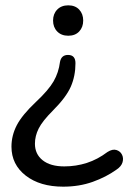

<svg xmlns="http://www.w3.org/2000/svg" viewBox="-20 -511 485 720"><path d="M217 189Q130 189 76.5 147.5Q23 106 23 39Q23 -3 43 -41.5Q63 -80 115 -129Q162 -173 181 -206Q200 -239 205 -279Q210 -305 235 -305Q263 -305 263 -274Q263 -226 245.5 -186Q228 -146 178 -96Q139 -57 125 -29Q111 -1 111 28Q111 67 140 90Q169 113 221 113Q265 113 305.5 100Q346 87 383 59Q402 47 416.5 51.5Q431 56 437.5 69Q444 82 439.5 97.5Q435 113 417 125Q378 153 327.5 171Q277 189 217 189ZM236 -377Q210 -377 194.5 -393Q179 -409 179 -434Q179 -459 194.5 -475Q210 -491 236 -491Q262 -491 277 -475Q292 -459 292 -434Q292 -409 277 -393Q262 -377 236 -377Z"/></svg>

Font: Chiron GoRound TC N
Style: Regular
Weight: 350
Designer: Ryoko NISHIZUKA 西塚涼子 (kana, bopomofo & ideographs); Paul D. Hunt (Latin, Greek & Cyrillic); Sandoll Communications 산돌커뮤니
Foundry: Adobe
Version: Version 1.000;hotconv 1.1.1;makeotfexe 2.6.0